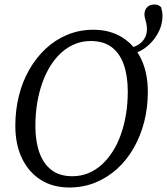

<svg xmlns="http://www.w3.org/2000/svg" viewBox="-20 -817 741 852"><path d="M287 15Q215 15 161.5 -18.5Q108 -52 78 -113.5Q48 -175 48 -259Q48 -329 64 -392.5Q80 -456 110.5 -509Q141 -562 183.5 -601.5Q226 -641 279.5 -663Q333 -685 394 -685Q468 -685 522.5 -651Q577 -617 606.5 -555Q636 -493 636 -409Q636 -340 620 -277Q604 -214 573.5 -160.5Q543 -107 500 -68Q457 -29 403.5 -7Q350 15 287 15ZM301 -35Q338 -35 370.5 -48Q403 -61 430 -85Q457 -109 479 -143Q501 -177 516 -219Q531 -261 539 -309.5Q547 -358 547 -411Q547 -479 529.5 -529.5Q512 -580 476 -607.5Q440 -635 382 -635Q346 -635 313.5 -622Q281 -609 253.5 -584.5Q226 -560 204.5 -526Q183 -492 168 -450Q153 -408 145 -359.5Q137 -311 137 -257Q137 -191 154.5 -141Q172 -91 208 -63Q244 -35 301 -35ZM549 -576V-603Q575 -607 593.5 -618.5Q612 -630 622 -647.5Q632 -665 632 -686Q632 -701 629.5 -712.5Q627 -724 624 -734Q621 -744 621 -753Q621 -773 633 -785Q645 -797 664 -797Q673 -797 679.5 -795Q686 -793 695 -785Q698 -774 699.5 -765Q701 -756 701 -747Q701 -705 679.5 -667Q658 -629 623.5 -604Q589 -579 549 -576Z"/></svg>

Font: Source Serif 4
Style: Italic
Weight: 400
Italic angle: -12°
Designer: Frank Grießhammer
Foundry: Adobe Systems Incorporated
Version: Version 4.004;hotconv 1.0.116;makeotfexe 2.5.65601